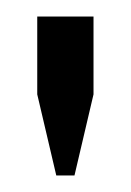

<svg xmlns="http://www.w3.org/2000/svg" viewBox="-20 -780 158 232"><path d="M48 -568 25 -666V-760H93V-666L70 -568Z"/></svg>

Font: Commune Nuit Debout
Style: Regular
Weight: 400
Designer: Sébastien Marchal
Foundry: Sébastien Marchal
Version: Version 1.003;PS 1.3;hotconv 1.0.88;makeotf.lib2.5.647800